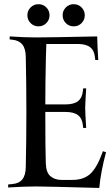

<svg xmlns="http://www.w3.org/2000/svg" viewBox="-20 -909 544 931"><path d="M297.9 -366.2H199.7Q199.7 -182.1 202.1 -116.7Q203.6 -71.8 225.1 -54.2Q246.1 -36.6 278.3 -36.6H330.6Q387.7 -36.6 420.4 -68.4Q452.1 -99.6 479 -175.8L494.1 -170.9Q468.3 -74.2 461.4 2.4Q202.1 -4.9 153.8 -4.9Q101.1 -4.9 19.5 0V-14.6L40.5 -16.6Q72.8 -19.5 88.6 -39.6Q104.5 -59.6 105 -100.1Q107.9 -227.1 107.9 -366.2Q107.9 -505.4 105 -632.3Q104.5 -672.9 88.6 -692.9Q72.8 -712.9 40.5 -716.3L26.9 -717.8V-732.4Q101.6 -727.5 153.8 -727.5Q213.9 -727.5 451.2 -732.4Q452.1 -685.5 456.5 -618.2H441.9L440.4 -631.8Q437 -664.6 416.7 -680.2Q396.5 -695.8 356.4 -695.8H204.6Q203.6 -678.7 202.6 -632.3Q199.7 -505.4 199.7 -402.8H297.9Q337.9 -402.8 358.2 -418.5Q378.4 -434.1 381.8 -466.8L383.3 -480.5H397.9Q393.1 -405.8 393.1 -384.8Q393.1 -363.3 397.9 -288.6H383.3L381.8 -302.2Q378.4 -335 358.2 -350.6Q337.9 -366.2 297.9 -366.2ZM128.4 -796.9Q112.8 -812.5 112.8 -835Q112.8 -857.4 128.4 -873Q144 -888.7 166.5 -888.7Q189 -888.7 204.6 -873Q220.2 -857.4 220.2 -835Q220.2 -812.5 204.6 -796.9Q189 -781.2 166.5 -781.2Q144 -781.2 128.4 -796.9ZM299.3 -796.9Q283.7 -812.5 283.7 -835Q283.7 -857.4 299.3 -873Q314.9 -888.7 337.4 -888.7Q359.9 -888.7 375.5 -873Q391.1 -857.4 391.1 -835Q391.1 -812.5 375.5 -796.9Q359.9 -781.2 337.4 -781.2Q314.9 -781.2 299.3 -796.9Z"/></svg>

Font: Flanker
Style: Regular
Weight: 400
Designer: Flanker
Foundry: Flanker
Version: Version 2.027